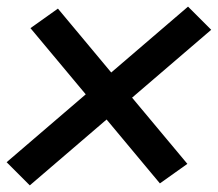

<svg xmlns="http://www.w3.org/2000/svg" viewBox="-29 -630 658 580"><path d="M61 -70 -9 -140 230 -345 63 -545 146 -604 307 -411 539 -610 609 -540 370 -335 537 -135 454 -76 293 -269Z"/></svg>

Font: Iosevka HT Extended
Style: Bold Italic
Weight: 700
Width: 7
Italic angle: -9°
Monospace: yes
Designer: Belleve Invis
Foundry: Belleve Invis
Version: Version 32.3.0; ttfautohint (v1.8.4)